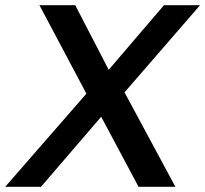

<svg xmlns="http://www.w3.org/2000/svg" viewBox="-54 -720 791 740"><path d="M717 -700 426 -364 622 0H480L336 -270L104 0H-34L279 -359L98 -700H236L365 -451L578 -700Z"/></svg>

Font: Argentum Sans
Style: Italic
Weight: 400
Italic angle: -11.3099°
Designer: Julieta Ulanovsky, Owen Earl, Rasmus Andersson, Cristiano Sobral
Foundry: The Argentum Sans Project Authors
Version: Version 3.131; ttfautohint (v1.8.4.7-5d5b-dirty)